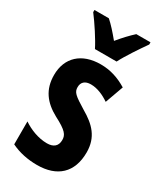

<svg xmlns="http://www.w3.org/2000/svg" viewBox="-196 -835 767 914"><g transform="rotate(30 187.0 -378.0)"><path d="M135 -606H254C275 -648 320 -714 348 -754V-766H270C245 -743 224 -721 194 -685C167 -718 141 -747 119 -766H40V-754C70 -715 116 -645 135 -606ZM347 -160C347 -244 301 -289 234 -328C167 -369 154 -380 154 -408C154 -435 171 -451 203 -451C239 -451 274 -435 305 -414L341 -514C295 -542 249 -557 196 -557C92 -557 28 -498 28 -402C28 -322 67 -272 135 -235C205 -199 217 -181 217 -153C217 -120 197 -103 161 -103C113 -103 64 -123 29 -147V-21C72 0 120 10 172 10C282 10 347 -49 347 -160Z"/></g></svg>

Font: Noto Sans Devanagari ExtraCondensed
Style: Bold
Weight: 700
Width: 2
Designer: Jelle Bosma - Monotype Design Team
Foundry: Monotype Imaging Inc.
Version: Version 2.004